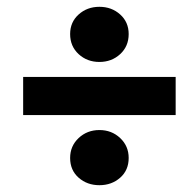

<svg xmlns="http://www.w3.org/2000/svg" viewBox="-20 -612 560 564"><path d="M48 -274V-386H496V-274ZM272 -68Q236 -68 211 -90Q186 -112 186 -148Q186 -183 211 -206.5Q236 -230 272 -230Q308 -230 333 -206.5Q358 -183 358 -148Q358 -112 333 -90Q308 -68 272 -68ZM272 -430Q236 -430 211 -453Q186 -476 186 -512Q186 -547 211 -569.5Q236 -592 272 -592Q308 -592 333 -569.5Q358 -547 358 -512Q358 -476 333 -453Q308 -430 272 -430Z"/></svg>

Font: TypoPRO Source Sans Pro
Style: Italic
Weight: 900
Italic angle: -11°
Designer: Paul D. Hunt
Foundry: Adobe Systems Incorporated
Version: Version 1.075;PS 2.000;hotconv 1.0.86;makeotf.lib2.5.63406